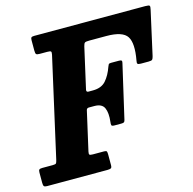

<svg xmlns="http://www.w3.org/2000/svg" viewBox="-154 -860 975 970"><g transform="rotate(-15 334.0 -375.0)"><path d="M-45 -22V-76Q-45 -88 -40.8 -91.5Q-36.5 -95 -24.5 -95H29.5Q44 -95 47.2 -98.8Q50.5 -102.5 53.5 -115.5L170.5 -635Q173 -647.5 170.2 -651.2Q167.5 -655 151.5 -655H111.5Q97 -655 93.2 -659.2Q89.5 -663.5 89.5 -678.5V-732Q89.5 -743 93.2 -746.5Q97 -750 108 -750H688.5Q708 -750 711.2 -745.8Q714.5 -741.5 710.5 -725.5L659.5 -496.5Q656.5 -484 652.5 -479.5Q648.5 -475 633 -475H592.5Q577.5 -475 575 -479.8Q572.5 -484.5 575 -496Q591 -583 568 -619Q545 -655 460 -655H371Q353.5 -655 348 -651.8Q342.5 -648.5 339 -633.5L290.5 -419Q288.5 -407 300 -407H323.5Q368 -407 391.5 -433.5Q415 -460 430 -503Q432.5 -510 435 -514Q437.5 -518 447.5 -518H488.5Q499.5 -518 502.5 -515Q505.5 -512 503.5 -503.5L438.5 -221.5Q436.5 -213 432.5 -210.5Q428.5 -208 418 -208H383Q369 -208 367.5 -213.5Q366 -219 367.5 -230.5Q373 -277 361.2 -303Q349.5 -329 310 -329H281.5Q270.5 -329 268 -319L221.5 -114Q219 -102 222.2 -98.5Q225.5 -95 240 -95H298.5Q310 -95 312 -90.2Q314 -85.5 314 -74V-19Q314 -6 308.5 -3Q303 0 290 0H-25.5Q-38 0 -41.5 -4.8Q-45 -9.5 -45 -22Z"/></g></svg>

Font: Besley* Narrow
Style: Bold Italic
Weight: 700
Width: 4
Italic angle: -13°
Designer: Owen Earl
Foundry: indestructible type*
Version: Version 3.000; ttfautohint (v1.8.3)